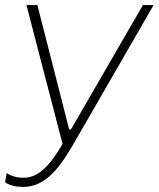

<svg xmlns="http://www.w3.org/2000/svg" viewBox="-32 -540 624 755"><path d="M59 195C134 195 190 142 253 33L572 -520H530L247 -31H240L115 -520H72L214 26C162 116 116 159 61 159C36 159 14 153 -6 141L-12 177C7 190 33 195 59 195Z"/></svg>

Font: Fixel Display 20240404 ExLight
Style: Italic
Weight: 200
Italic angle: -10°
Designer: AlfaBravo + MacPaw
Foundry: Kyrylo Tkachov, Marchela Mozhyna, Serhii Makarenko, Maria Weinstein, Zakhar Kryvoshyya
Version: Version 1.211;Glyphs 3.2 (3225)